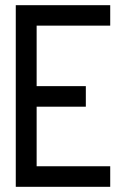

<svg xmlns="http://www.w3.org/2000/svg" viewBox="-20 -720 484 740"><path d="M40.8 0V-700H404.8V-621.2H121.2V-388H310.8V-308.8H121.2V-79.2H404.8V0Z"/></svg>

Font: Stick No Bills ExtraLight
Style: Regular
Weight: 200
Designer: Kosala Senevirathne, Siva Puranthara, Lasantha Premarathna, Tharique Azeez
Foundry: mooniak
Version: Version 2.000